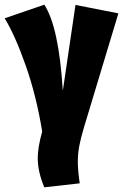

<svg xmlns="http://www.w3.org/2000/svg" viewBox="-40 -573 525 819"><path d="M228 -186 282 -552 465 -516 318 -29Q304 18 298 50.5Q292 83 292 118Q292 153 300 209L149 226Q121 160 121 101Q121 56 140 -12Q115 -165 69.5 -294Q24 -423 -20 -495L149 -553Q211 -458 228 -186Z"/></svg>

Font: Fira Sans Extra Condensed Black
Style: Regular
Weight: 900
Width: 1
Designer: Carrois Corporate & Edenspiekermann AG
Foundry: Carrois Corporate GbR & Edenspiekermann AG
Version: Version 4.203